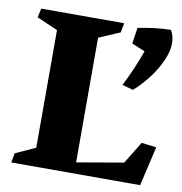

<svg xmlns="http://www.w3.org/2000/svg" viewBox="-78 -756 785 828"><g transform="rotate(10 315.0 -341.5)"><path d="M439.9 -412.6Q481.9 -496.1 508.3 -571.8L450.2 -595.7L460.9 -666Q500.5 -673.8 534.9 -678Q569.3 -682.1 604.5 -682.6Q612.8 -667.5 616 -653.8Q619.1 -640.1 619.1 -625Q619.1 -592.3 601.6 -551.8Q584 -511.2 554 -471.2Q523.9 -431.2 487.8 -399.4ZM564.5 -180.7 629.9 -172.9 589.8 0H25.4L33.2 -41.5L120.6 -81.1V-596.2L28.8 -636.2L37.6 -675.8H400.9L393.1 -634.3L300.8 -594.7V-48.8L505.4 -84Z"/></g></svg>

Font: Vesper Libre Heavy
Style: Regular
Weight: 900
Designer: Robert Keller & Kimya Gandhi
Foundry: Mota Italic
Version: Version 1.058